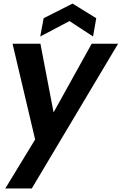

<svg xmlns="http://www.w3.org/2000/svg" viewBox="-20 -801 686 1083"><path d="M178.2 -14.2 50.8 -554.2H208L282.2 -167L497.1 -554.2H646L159.2 262.2H9.8ZM522.9 -698.2 504.9 -595.2 372.1 -682.1 207 -595.2 226.1 -698.2 389.2 -780.8Z"/></svg>

Font: SVN-Poppins SemiBold
Style: Italic
Weight: 600
Italic angle: -10°
Designer: Ninad Kale (Devanagari), Jonny Pinhorn (Latin)
Foundry: Indian Type Foundry
Version: Version 3.002 2017